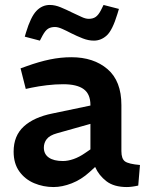

<svg xmlns="http://www.w3.org/2000/svg" viewBox="-20 -747 595 775"><path d="M196 8Q155 8 118 -7.5Q81 -23 58 -55Q35 -87 35 -135Q35 -199 76 -236.5Q117 -274 192 -289L345 -321V-323Q345 -367 318 -387Q291 -407 235 -407Q203 -407 169.5 -403Q136 -399 107 -393L84 -388L63 -471L88 -480Q138 -498 181.5 -507Q225 -516 268 -516Q358 -516 414 -468Q470 -420 470 -323V-137Q470 -106 484.5 -95.5Q499 -85 545 -81L538 2Q525 5 513 6.5Q501 8 492 8Q440 8 409.5 -15.5Q379 -39 364 -73L341 -52Q308 -22 269.5 -7Q231 8 196 8ZM234 -97Q254 -97 277 -105Q300 -113 323 -129L345 -144V-247L210 -209Q181 -201 169 -186Q157 -171 157 -151Q157 -125 177 -111Q197 -97 234 -97ZM141 -583 80 -599 85 -616Q104 -679 127 -703Q150 -727 181 -727Q202 -727 225 -717.5Q248 -708 272 -696Q292 -687 308.5 -679Q325 -671 338 -671Q355 -671 366 -678.5Q377 -686 387 -705L398 -727L460 -711L454 -691Q434 -625 411 -604Q388 -583 359 -583Q337 -583 314 -592Q291 -601 267 -613Q248 -623 231 -630.5Q214 -638 202 -638Q185 -638 174 -631Q163 -624 152 -604Z"/></svg>

Font: REM Medium Medium
Style: Regular
Weight: 500
Version: Version 1.005;gftools[0.9.28]